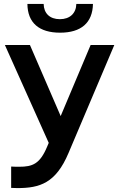

<svg xmlns="http://www.w3.org/2000/svg" viewBox="-20 -764 607 981"><path d="M37 87V196C48 196 59 197 69 197C183 197 265 172 330 18L564 -534H443L290 -171L133 -534H5L229 -34L221 -15C184 74 146 88 78 88C66 88 52 88 37 87ZM287 -597C394 -597 453 -647 455 -744H370C369 -696 337 -666 286 -666C234 -666 204 -696 203 -744H120C121 -647 180 -597 287 -597Z"/></svg>

Font: Chess Sans SemiBold
Style: Regular
Weight: 600
Designer: Wolf Bōese
Foundry: Wolf Bōese
Version: Version 7.223;Glyphs 3.3 (3306)